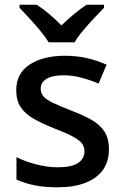

<svg xmlns="http://www.w3.org/2000/svg" viewBox="-20 -786 527 816"><path d="M443 -152Q443 -100 417.5 -64Q392 -28 343 -9Q294 10 225 10Q168 10 126.5 1.5Q85 -7 50 -23V-118Q86 -100 133.5 -87.5Q181 -75 225 -75Q285 -75 312 -93.5Q339 -112 339 -143Q339 -162 328 -176.5Q317 -191 289 -206Q261 -221 209 -241Q159 -261 123 -281.5Q87 -302 68 -330.5Q49 -359 49 -403Q49 -474 106 -511.5Q163 -549 256 -549Q306 -549 349.5 -539Q393 -529 433 -511L399 -431Q363 -446 325 -456Q287 -466 251 -466Q203 -466 178 -451Q153 -436 153 -409Q153 -390 165 -376Q177 -362 206 -348.5Q235 -335 285 -315Q336 -296 371 -275.5Q406 -255 424.5 -226Q443 -197 443 -152ZM187 -606Q173 -629 151 -655.5Q129 -682 105 -708Q81 -734 63 -753V-766H136Q162 -749 189 -726.5Q216 -704 241 -678Q268 -704 295 -726.5Q322 -749 348 -766H422V-753Q403 -734 379 -708Q355 -682 332.5 -655.5Q310 -629 297 -606Z"/></svg>

Font: Noto Sans Syriac Eastern Medium
Style: Regular
Weight: 500
Designer: Patrick Giasson and the Monotype Design Team
Foundry: Monotype Imaging Inc.
Version: Version 3.001